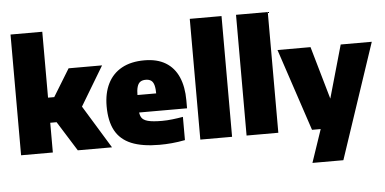

<svg xmlns="http://www.w3.org/2000/svg" viewBox="-62 -934 2568 1280"><g transform="rotate(-5 1222.0 -294.0)"><path d="M428 0 251 -283 414.5 -550H638.5L464.5 -260V-315L657 0ZM245 -199V-367H322V-199ZM48.5 0V-808H261V0Z M974.5 11Q859 11 786.2 -19.2Q713.5 -49.5 679.2 -112.8Q645 -176 645 -275.5Q645 -363 676.8 -426.8Q708.5 -490.5 770.2 -524.8Q832 -559 922 -559Q1007 -559 1064 -524.5Q1121 -490 1149.5 -424.8Q1178 -359.5 1178 -268.5V-215.5H767V-332.5H1012.5L982 -324Q982 -364 975.8 -387Q969.5 -410 955.5 -419.5Q941.5 -429 919.5 -429Q897.5 -429 883.5 -419.5Q869.5 -410 862.8 -387.2Q856 -364.5 856 -324.5V-237Q856 -203 867.2 -183.2Q878.5 -163.5 910.8 -155Q943 -146.5 1005.5 -146.5Q1038.5 -146.5 1074.8 -150.8Q1111 -155 1145.5 -161V-5.5Q1099 3.5 1057.2 7.2Q1015.5 11 974.5 11Z M1248 0V-808H1460.5V0Z M1557.5 0V-808H1770V0Z M1979 220 2053.5 0 2128 -172 2235.5 -550H2443.5L2186 220ZM1995.5 0 1812.5 -550H2033.5L2191.5 0Z"/></g></svg>

Font: Encode Sans Condensed Thin Black
Style: Regular
Weight: 900
Version: Version 3.002